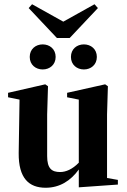

<svg xmlns="http://www.w3.org/2000/svg" viewBox="-20 -869 597 904"><path d="M351 13 535 0V-22L484 -31V-330L488 -463L475 -472L296 -432V-411L351 -400V-103C321 -72 290 -59 263 -59C224 -59 202 -75 202 -134V-330L206 -463L193 -472L18 -432V-411L72 -400L68 -148C67 -30 116 15 195 15C261 15 313 -18 351 -71ZM181 -542C214 -542 242 -564 242 -601C242 -638 214 -660 181 -660C148 -660 120 -638 120 -601C120 -564 148 -542 181 -542ZM375 -542C408 -542 436 -564 436 -601C436 -638 408 -660 375 -660C342 -660 314 -638 314 -601C314 -564 342 -542 375 -542ZM131 -849 115 -831 248 -690H308L441 -831L425 -849L278 -767Z"/></svg>

Font: Source Serif 4 Display
Style: Bold
Weight: 700
Designer: Frank Grießhammer
Foundry: Adobe Systems Incorporated
Version: Version 4.004;hotconv 1.0.117;makeotfexe 2.5.65602